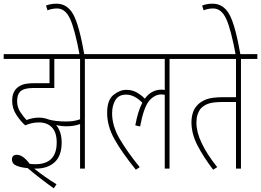

<svg xmlns="http://www.w3.org/2000/svg" viewBox="-20 -916 1418 1043"><path d="M340 -256Q281 -256 244 -267Q220 -277 191 -277Q157 -277 124 -264Q108 -281 90.5 -307Q73 -333 73 -367Q73 -401 89 -418Q109 -438 161 -438H275V-596H415V-268Q382 -256 340 -256ZM287 85Q254 65 223 43Q192 21 166 0Q170 0 174 0Q239 0 277 -35Q315 -70 315 -142Q315 -200 285 -237Q312 -230 342 -230Q381 -230 415 -242V0H441V-596H530V-622H0V-596H249V-464H167Q125 -464 104 -456.5Q83 -449 69 -435Q46 -411 46 -369Q46 -327 69 -292Q92 -257 117 -235Q153 -251 192 -251Q236 -251 262 -224Q288 -197 288 -142Q288 -24 172 -24Q156 -24 141 -26Q105 -75 72 -75Q45 -75 45 -50Q45 -25 71.5 -15Q98 -5 130 -3Q192 50 272 107Z M439 -615Q410 -781 377.5 -838.5Q345 -896 287 -896Q269 -896 254.5 -893Q240 -890 230 -886L238 -860Q263 -870 290 -870Q335 -870 361 -813Q387 -756 413 -615Z M739 -8Q669 -94 629 -163.5Q589 -233 589 -300Q589 -343 607 -372.5Q625 -402 665 -402Q710 -402 753 -358Q729 -312 715 -235L741 -229Q761 -334 790.5 -368.5Q820 -403 857 -403Q867 -403 875 -401V0H901V-596H990V-622H518V-596H875V-427Q867 -429 858 -429Q802 -429 767 -380Q746 -401 721.5 -414.5Q697 -428 666 -428Q631 -428 596.5 -400.5Q562 -373 562 -303Q562 -231 602 -159.5Q642 -88 718 6Z M1378 -596V-622H978V-596H1262V-388H1193Q1131 -388 1101.5 -376.5Q1072 -365 1055 -348Q1035 -328 1027.5 -303Q1020 -278 1020 -252Q1020 -189 1053 -125.5Q1086 -62 1138 6L1160 -8Q1047 -150 1047 -249Q1047 -275 1053 -293Q1059 -311 1067 -322Q1083 -342 1109.5 -352Q1136 -362 1192 -362H1262V0H1289V-596Z M1287 -615Q1258 -781 1225.5 -838.5Q1193 -896 1135 -896Q1117 -896 1102.5 -893Q1088 -890 1078 -886L1086 -860Q1111 -870 1138 -870Q1183 -870 1209 -813Q1235 -756 1261 -615Z"/></svg>

Font: Noto Sans Devanagari Extra Condensed Thin
Style: Regular
Weight: 250
Width: 2
Designer: Monotype Design Team
Foundry: Monotype Imaging Inc.
Version: 1.000